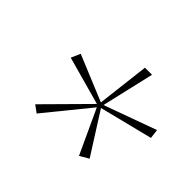

<svg xmlns="http://www.w3.org/2000/svg" viewBox="-87 -843 609 609"><g transform="rotate(45 217.5 -539.0)"><path d="M314 -366.2 245.1 -515.1 124 -366.2 100.1 -383.8 237.8 -522.9 75.2 -567.9 88.9 -599.1 243.2 -535.2 264.2 -711.9H295.9L254.9 -535.2L431.2 -599.1L435.1 -567.9L255.9 -522.9L344.2 -383.8Z"/></g></svg>

Font: Creato Display Thin
Style: Italic
Weight: 265
Italic angle: -10°
Version: Version 1.000